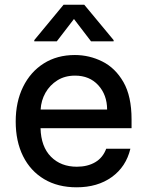

<svg xmlns="http://www.w3.org/2000/svg" viewBox="-20 -787 627 818"><path d="M306.5 11Q226.2 11 168 -23.8Q109.7 -58.6 78.3 -121.6Q46.9 -184.7 46.9 -269.2Q46.9 -353 78.3 -416.9Q109.7 -480.8 166.4 -516.7Q223 -552.6 299 -552.6Q360.8 -552.6 416 -525Q471.2 -497.5 505.9 -437.3Q540.5 -377.1 540.5 -278.4V-240.8H152.7Q154.8 -161.9 197.1 -119.3Q239.3 -76.7 307.5 -76.7Q353 -76.7 385.7 -95.9Q418.3 -115.1 432.5 -153.4H535.5Q517 -76.3 456.3 -32.7Q395.6 11 306.5 11ZM153.1 -320.3H436.4Q436.1 -382.8 398.8 -423.8Q361.5 -464.8 299.7 -464.8Q256.7 -464.8 224.6 -444.8Q192.5 -424.7 173.8 -391.9Q155.2 -359 153.1 -320.3ZM221.9 -610.8H126.1V-616.1L250.7 -766.7H339.1L464.1 -616.1V-610.8H367.9L295.1 -706Z"/></svg>

Font: Inter Zeller Medium
Style: Regular
Weight: 500
Designer: Rasmus Andersson; Joe Bland
Foundry: zeller
Version: Version 3.015;git-dec3a8cb1